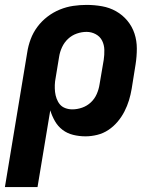

<svg xmlns="http://www.w3.org/2000/svg" viewBox="-33 -548 653 783"><path d="M-13 215 78 -334Q82 -361 92 -388Q102 -415 119.5 -438.5Q137 -462 160.5 -480Q184 -498 211 -509Q238 -520 265.5 -524Q293 -528 320 -528Q352 -528 383 -522.5Q414 -517 440.5 -502Q467 -487 486.5 -463.5Q506 -440 515.5 -411Q525 -382 525 -350Q525 -318 520 -286L504 -186Q500 -162 493 -139Q486 -116 474.5 -93.5Q463 -71 446.5 -51.5Q430 -32 409 -18Q388 -4 363.5 2Q339 8 316 8Q290 8 265.5 2Q241 -4 222 -18.5Q203 -33 191 -54Q179 -75 172 -98L120 215ZM262 -102Q282 -102 302 -109Q322 -116 337.5 -130.5Q353 -145 361.5 -164.5Q370 -184 373 -204L390 -304Q393 -324 392.5 -344.5Q392 -365 383.5 -382Q375 -399 357.5 -408.5Q340 -418 320 -418Q300 -418 280 -411Q260 -404 244.5 -389.5Q229 -375 220 -355.5Q211 -336 208 -316L194 -231Q191 -216 190.5 -201.5Q190 -187 191.5 -173Q193 -159 198 -145.5Q203 -132 211.5 -122Q220 -112 233.5 -107Q247 -102 262 -102Z"/></svg>

Font: Iosevka Aile Extrabold
Style: Italic
Weight: 800
Italic angle: -9°
Designer: Belleve Invis
Foundry: Belleve Invis
Version: Version 31.1.0; ttfautohint (v1.8.4)